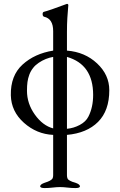

<svg xmlns="http://www.w3.org/2000/svg" viewBox="-20 -671 610 975"><path d="M320 219Q320 229 323 235.5Q326 242 335 246.5Q344 251 347 252Q350 253 363 257Q386 265 386 275Q386 284 363 284Q343 284 322.5 281.5Q302 279 285 279Q268 279 247.5 281.5Q227 284 207 284Q184 284 184 275Q184 265 207 257Q240 247 247 235Q250 228 250 219V14Q166 10 101.5 -47.5Q37 -105 35 -187Q33 -287 94.5 -343Q156 -399 250 -414V-513Q250 -576 204 -586Q197 -588 196.5 -598.5Q196 -609 203 -611Q228 -617 319 -651Q322 -652 324.5 -650Q327 -648 327 -645Q327 -642 325.5 -626.5Q324 -611 322 -580Q320 -549 320 -509V-414Q411 -407 473 -349Q535 -291 535 -213Q535 -109 478 -52Q421 5 320 14ZM320 -17Q354 -20 385 -36.5Q416 -53 429 -79Q453 -126 453 -189Q453 -344 320 -382ZM250 -382Q232 -379 213 -371.5Q194 -364 176.5 -352Q159 -340 149 -327Q136 -311 129 -292Q122 -273 119.5 -254.5Q117 -236 117 -210Q117 -145 157 -89Q197 -33 250 -19Z"/></svg>

Font: EB Garamond
Style: SC
Weight: 400
Version: Version 000.010